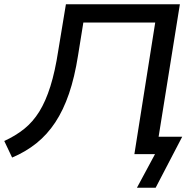

<svg xmlns="http://www.w3.org/2000/svg" viewBox="-30 -725 913 903"><path d="M614 158 699 0H602L700 -619H362L337 -464Q321 -362 294.5 -284.5Q268 -207 230 -149.5Q192 -92 141.5 -51.5Q91 -11 27 16L-10 -62Q43 -86 84 -119Q125 -152 155 -200.5Q185 -249 207 -319Q229 -389 244 -487L280 -705H816L716 -82H827L702 158Z"/></svg>

Font: Nunito Sans 10pt SemiExpanded Medium
Style: Italic
Weight: 500
Width: 6
Italic angle: -9°
Designer: Vernon Adams
Foundry: Vernon Adams
Version: Version 3.101;gftools[0.9.27]